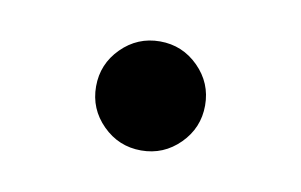

<svg xmlns="http://www.w3.org/2000/svg" viewBox="-32 -169 348 222"><g transform="rotate(10 142.0 -58.0)"><path d="M142.1 5.9Q115.7 5.9 96.9 -12.9Q78.1 -31.7 78.1 -58.1Q78.1 -84.5 96.9 -103.3Q115.7 -122.1 142.1 -122.1Q168.5 -122.1 187.3 -103.3Q206.1 -84.5 206.1 -58.1Q206.1 -31.7 187.3 -12.9Q168.5 5.9 142.1 5.9Z"/></g></svg>

Font: Inter
Style: Regular
Weight: 400
Designer: Rasmus Andersson
Foundry: rsms
Version: Version 4.000;git-8c9346024